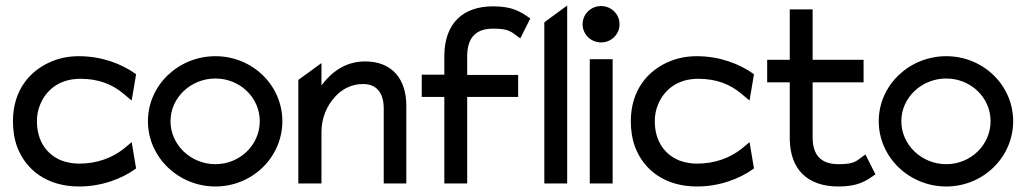

<svg xmlns="http://www.w3.org/2000/svg" viewBox="-20 -666 3727 697"><path d="M27 -226C27 -192 32 -160 43 -131C75 -48 152 11 267 11C349 11 422 -17 472 -53L474 -55L458 -150L428 -125C388 -94 334 -72 267 -72C245 -72 223 -76 204 -83C151 -104 114 -153 114 -226C114 -248 118 -268 126 -287C148 -340 196 -380 272 -380C339 -380 389 -359 428 -326L458 -301L474 -396L472 -398C422 -434 349 -462 267 -462C231 -462 200 -456 170 -444C88 -411 27 -338 27 -226Z M517 -226C517 -95 628 11 762 11C896 11 1005 -95 1005 -226C1005 -357 896 -462 762 -462C628 -462 517 -357 517 -226ZM599 -226C599 -312 673 -381 762 -381C851 -381 923 -312 923 -226C923 -140 851 -70 762 -70C673 -70 599 -140 599 -226Z M1063 0H1147V-187C1147 -240 1168 -283 1194 -312C1217 -339 1252 -361 1298 -361C1350 -361 1373 -325 1373 -273V0H1455V-283C1455 -378 1404 -443 1306 -443C1233 -443 1183 -404 1147 -356V-437L1063 -376Z M1511 -314H1593V0H1676V-314H1861V-394H1676V-461C1676 -527 1705 -562 1770 -562C1829 -562 1835 -551 1864 -530L1869 -527L1905 -599L1902 -601C1869 -624 1840 -643 1770 -643C1658 -643 1595 -579 1593 -467V-395H1511Z M1956 0H2039V-646L1956 -585Z M2095 -578C2095 -541 2125 -512 2162 -512C2199 -512 2229 -541 2229 -578C2229 -615 2199 -644 2162 -644C2125 -644 2095 -615 2095 -578ZM2121 0H2204V-451H2121Z M2270 -226C2270 -192 2275 -160 2286 -131C2318 -48 2395 11 2510 11C2592 11 2665 -17 2715 -53L2717 -55L2701 -150L2671 -125C2631 -94 2577 -72 2510 -72C2488 -72 2466 -76 2447 -83C2394 -104 2357 -153 2357 -226C2357 -248 2361 -268 2369 -287C2391 -340 2439 -380 2515 -380C2582 -380 2632 -359 2671 -326L2701 -301L2717 -396L2715 -398C2665 -434 2592 -462 2510 -462C2474 -462 2443 -456 2413 -444C2331 -411 2270 -338 2270 -226Z M2765 -367H2847V-160C2849 -50 2912 11 3024 11C3094 11 3122 -8 3155 -31L3158 -33L3122 -105L3117 -102C3088 -81 3083 -70 3024 -70C2959 -70 2930 -104 2930 -168V-367H3115V-449H2930V-632H2847V-449H2765Z M3170 -226C3170 -95 3281 11 3415 11C3549 11 3658 -95 3658 -226C3658 -357 3549 -462 3415 -462C3281 -462 3170 -357 3170 -226ZM3252 -226C3252 -312 3326 -381 3415 -381C3504 -381 3576 -312 3576 -226C3576 -140 3504 -70 3415 -70C3326 -70 3252 -140 3252 -226Z"/></svg>

Font: Charger Sport
Style: SeBd
Weight: 600
Designer: Jasper
Foundry: Cannot Into Space Fonts
Version: Version 1.1